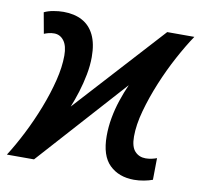

<svg xmlns="http://www.w3.org/2000/svg" viewBox="-69 -617 730 697"><g transform="rotate(10 296.0 -268.0)"><path d="M468 10Q412 10 377.5 -23.5Q343 -57 343 -130Q343 -163 349 -196.5Q355 -230 366 -263Q377 -296 390 -325L98 0H-2Q23 -39 48.5 -89Q74 -139 95 -193Q116 -247 128.5 -297.5Q141 -348 141 -390Q141 -426 127 -444.5Q113 -463 91 -463Q80 -463 70.5 -460.5Q61 -458 54 -455L40 -532Q54 -539 73.5 -542.5Q93 -546 111 -546Q151 -546 180 -530.5Q209 -515 224.5 -483Q240 -451 240 -402Q240 -371 233.5 -337Q227 -303 217 -271Q207 -239 196 -212L494 -539H594Q569 -502 542 -452Q515 -402 492.5 -347.5Q470 -293 455.5 -240.5Q441 -188 441 -145Q441 -107 456.5 -90.5Q472 -74 496 -74Q507 -74 518.5 -76.5Q530 -79 537 -82L536 -2Q523 3 504.5 6.5Q486 10 468 10Z"/></g></svg>

Font: Noto Sans Display Medium
Style: Italic
Weight: 500
Italic angle: -12°
Designer: Monotype Design Team
Foundry: Monotype Imaging Inc.
Version: Version 2.003